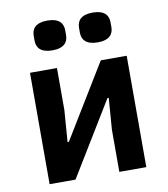

<svg xmlns="http://www.w3.org/2000/svg" viewBox="-83 -807 765 876"><g transform="rotate(-10 300.0 -368.5)"><path d="M76 0H196L404 -341H410L399 -195V0H524V-516H404L196 -175H190L201 -321V-516H76ZM195 -599C250 -599 268 -625 268 -657V-679C268 -711 250 -737 195 -737C140 -737 122 -711 122 -679V-657C122 -625 140 -599 195 -599ZM405 -599C460 -599 478 -625 478 -657V-679C478 -711 460 -737 405 -737C350 -737 332 -711 332 -679V-657C332 -625 350 -599 405 -599Z"/></g></svg>

Font: IBM Mono SemiBold
Style: Regular
Weight: 600
Monospace: yes
Designer: Mike Abbink, Paul van der Laan, Pieter van Rosmalen
Foundry: Bold Monday
Version: Version 2.3